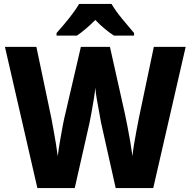

<svg xmlns="http://www.w3.org/2000/svg" viewBox="-20 -951 964 971"><path d="M919 -714 755 0H565L491 -331Q488 -349 482 -381Q476 -413 470 -447Q464 -481 462 -507Q460 -484 454.5 -450Q449 -416 443 -383Q437 -350 433 -331L358 0H169L5 -714H164L240 -352Q244 -330 250.5 -295Q257 -260 263 -223.5Q269 -187 272 -161Q276 -194 283 -235Q290 -276 297 -313.5Q304 -351 310 -374L389 -714H536L612 -374Q617 -351 624.5 -312.5Q632 -274 639 -233Q646 -192 650 -161Q652 -187 658 -222Q664 -257 670.5 -292Q677 -327 682 -352L758 -714ZM544 -931Q564 -897 597.5 -856Q631 -815 658 -784V-771H556Q533 -786 509.5 -805.5Q486 -825 462 -850Q437 -825 414 -805.5Q391 -786 369 -771H266V-784Q283 -803 305 -829Q327 -855 347.5 -882.5Q368 -910 380 -931Z"/></svg>

Font: Noto Sans Ethiopic SemiCondensed ExtraBold
Style: Regular
Weight: 800
Width: 4
Designer: Monotype Design Team
Foundry: Monotype Imaging Inc.
Version: Version 2.102; ttfautohint (v1.8.4.7-5d5b)